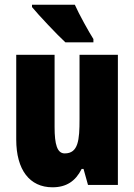

<svg xmlns="http://www.w3.org/2000/svg" viewBox="-20 -786 571 816"><path d="M298 -766H116V-756C142 -724 225 -636 258 -606H377V-620C359 -648 315 -727 298 -766ZM481 -553H318V-280C318 -191 313 -134 255 -134C223 -134 212 -172 212 -246V-553H49V-193C49 -64 106 10 203 10C262 10 301 -16 327 -68H335L354 0H481Z"/></svg>

Font: Noto Sans Bengali ExtraCondensed Black
Style: Regular
Weight: 900
Width: 2
Designer: Joana Ranito - Universal Thirst; Jelle Bosma - Monotype Design Team
Foundry: Universal Thirst ehf.
Version: Version 3.000